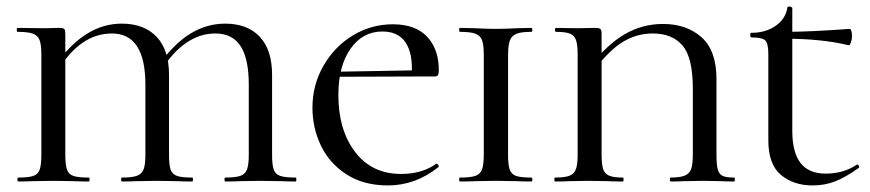

<svg xmlns="http://www.w3.org/2000/svg" viewBox="-20 -553 2651 585"><path d="M666 -12Q697 -12 712 -17Q727 -22 732.5 -36.5Q738 -51 738 -81V-295Q738 -374 713 -412.5Q688 -451 636 -451Q589 -451 547.5 -422.5Q506 -394 473 -341L462 -353Q510 -420 560 -450.5Q610 -481 666 -481Q734 -481 771.5 -441Q809 -401 809 -325V-81Q809 -51 814 -36.5Q819 -22 834 -17Q849 -12 881 -12Q883 -12 883 -6Q883 0 881 0Q854 0 838 -1L772 -2L711 -1Q694 0 666 0Q664 0 664 -6Q664 -12 666 -12ZM352 -12Q383 -12 397.5 -17.5Q412 -23 417.5 -37Q423 -51 423 -81V-295Q423 -451 321 -451Q226 -451 158 -341L147 -353Q194 -418 244 -449.5Q294 -481 351 -481Q419 -481 457 -441Q495 -401 495 -325V-81Q495 -50 500 -36Q505 -22 519.5 -17Q534 -12 566 -12Q568 -12 568 -6Q568 0 566 0Q538 0 522 -1L458 -2L395 -1Q379 0 352 0Q349 0 349 -6Q349 -12 352 -12ZM36 -12Q67 -12 81.5 -17Q96 -22 101 -36.5Q106 -51 106 -81V-387Q106 -417 100.5 -431Q95 -445 80 -450.5Q65 -456 33 -456Q31 -456 31 -462Q31 -468 33 -468L115 -467L160 -468Q173 -468 176 -464.5Q179 -461 179 -449V-81Q179 -51 184 -36.5Q189 -22 203.5 -17Q218 -12 250 -12Q253 -12 253 -6Q253 0 250 0Q222 0 206 -1L142 -2L79 -1Q63 0 36 0Q33 0 33 -6Q33 -12 36 -12Z M932 -225Q932 -294 965.5 -352.5Q999 -411 1055 -445Q1111 -479 1177 -479Q1246 -479 1281.5 -441Q1317 -403 1317 -340Q1317 -329 1314.5 -324.5Q1312 -320 1305 -320H1234Q1235 -328 1235 -344Q1235 -399 1212.5 -428Q1190 -457 1145 -457Q1085 -457 1048 -404.5Q1011 -352 1011 -263Q1011 -157 1062 -90Q1113 -23 1202 -23Q1266 -23 1309 -54H1310Q1313 -54 1315.5 -50.5Q1318 -47 1316 -44Q1246 12 1162 12Q1088 12 1036 -21.5Q984 -55 958 -109Q932 -163 932 -225ZM980 -334 1262 -339V-320L981 -319Z M1599 -12Q1602 -12 1602 -6Q1602 0 1599 0Q1570 0 1554 -1L1490 -2L1428 -1Q1411 0 1381 0Q1379 0 1379 -6Q1379 -12 1381 -12Q1413 -12 1428 -17Q1443 -22 1448.5 -36.5Q1454 -51 1454 -81V-387Q1454 -417 1448.5 -431Q1443 -445 1428 -450.5Q1413 -456 1381 -456Q1379 -456 1379 -462Q1379 -468 1381 -468L1428 -467Q1466 -465 1490 -465Q1515 -465 1555 -467L1599 -468Q1602 -468 1602 -462Q1602 -456 1599 -456Q1568 -456 1553.5 -450Q1539 -444 1533.5 -429.5Q1528 -415 1528 -385V-81Q1528 -51 1533 -36.5Q1538 -22 1552.5 -17Q1567 -12 1599 -12Z M1878 -12Q1880 -12 1880 -6Q1880 0 1878 0Q1850 0 1834 -1L1774 -2L1715 -1Q1699 0 1671 0Q1669 0 1669 -6Q1669 -12 1671 -12Q1701 -12 1715 -17.5Q1729 -23 1734.5 -37Q1740 -51 1740 -81V-387Q1740 -417 1735 -431Q1730 -445 1716.5 -450.5Q1703 -456 1674 -456Q1671 -456 1671 -462Q1671 -468 1674 -468L1739 -467L1794 -468Q1806 -468 1809.5 -464.5Q1813 -461 1813 -449V-83Q1813 -53 1817.5 -38.5Q1822 -24 1835.5 -18Q1849 -12 1878 -12ZM2000 -480Q2072 -480 2117.5 -439.5Q2163 -399 2163 -312V-81Q2163 -51 2167 -36.5Q2171 -22 2182 -17Q2193 -12 2217 -12Q2219 -12 2219 -6Q2219 0 2217 0Q2192 0 2178 -1L2125 -2L2064 -1Q2049 0 2023 0Q2021 0 2021 -6Q2021 -12 2023 -12Q2052 -12 2066.5 -18Q2081 -24 2086 -38.5Q2091 -53 2091 -83V-282Q2091 -378 2059.5 -414.5Q2028 -451 1969 -451Q1920 -451 1878 -425.5Q1836 -400 1789 -338L1777 -349Q1829 -417 1883 -448.5Q1937 -480 2000 -480Z M2321 -126V-388Q2321 -421 2311.5 -430Q2302 -439 2269 -439Q2266 -439 2266 -446Q2266 -453 2269 -453Q2313 -453 2343.5 -474.5Q2374 -496 2379 -530Q2379 -533 2385 -533Q2388 -533 2391 -531.5Q2394 -530 2394 -529V-155Q2394 -89 2419 -56.5Q2444 -24 2496 -24Q2550 -24 2590 -51L2592 -52Q2595 -52 2597 -47.5Q2599 -43 2596 -41Q2555 -12 2523.5 0Q2492 12 2456 12Q2398 12 2359.5 -20Q2321 -52 2321 -126ZM2372 -435V-456Q2447 -456 2569 -465Q2572 -465 2574 -458.5Q2576 -452 2576 -443Q2576 -433 2572.5 -423.5Q2569 -414 2566 -415Q2485 -435 2372 -435Z"/></svg>

Font: Cormorant Unicase Medium
Style: Regular
Weight: 500
Designer: Christian Thalmann (Catharsis Fonts)
Foundry: Catharsis Fonts
Version: Version 4.000